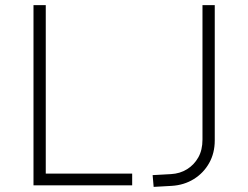

<svg xmlns="http://www.w3.org/2000/svg" viewBox="-20 -725 971 751"><path d="M111 0V-705H159V-46H497V0ZM581 6 577 -40 649 -44Q684 -46 711.5 -63Q739 -80 755.5 -109Q772 -138 772 -179V-705H820V-176Q820 -126 798 -87Q776 -48 738 -24.5Q700 -1 652 2Z"/></svg>

Font: Nunito Sans 7pt SemiCondensed ExtraLight
Style: Regular
Weight: 250
Width: 4
Designer: Vernon Adams
Foundry: Vernon Adams
Version: Version 3.101;gftools[0.9.27]